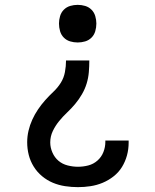

<svg xmlns="http://www.w3.org/2000/svg" viewBox="-20 -548 640 791"><path d="M300 -373Q284 -373 269 -377.5Q254 -382 243 -393Q232 -404 227.5 -419.5Q223 -435 223 -451Q223 -466 227.5 -481.5Q232 -497 243 -508Q254 -519 269 -523.5Q284 -528 300 -528Q316 -528 331 -523.5Q346 -519 357 -508Q368 -497 372.5 -481.5Q377 -466 377 -451Q377 -435 372.5 -419.5Q368 -404 357 -393Q346 -382 331 -377.5Q316 -373 300 -373ZM301 223Q275 223 248.5 219Q222 215 198 205Q174 195 153.5 178Q133 161 119 138.5Q105 116 98.5 90.5Q92 65 92 38Q92 14 97.5 -9.5Q103 -33 113 -55Q123 -77 136.5 -97Q150 -117 166 -135Q182 -153 200 -170Q218 -187 230.5 -207Q243 -227 247.5 -251Q252 -275 252 -299H348Q348 -275 346 -251Q344 -227 337 -204Q330 -181 317.5 -159.5Q305 -138 289.5 -119.5Q274 -101 256.5 -84.5Q239 -68 223.5 -49Q208 -30 197.5 -8Q187 14 187 39Q187 60 196 80.5Q205 101 221 114.5Q237 128 258.5 133.5Q280 139 301 139Q323 139 344 133.5Q365 128 381.5 113.5Q398 99 406 78.5Q414 58 414 37V31H510V40Q510 67 503 92.5Q496 118 482.5 140Q469 162 448 178.5Q427 195 403 205Q379 215 353 219Q327 223 301 223Z"/></svg>

Font: Iosevka HT Medium Extended
Style: Regular
Weight: 500
Width: 7
Monospace: yes
Designer: Belleve Invis
Foundry: Belleve Invis
Version: Version 32.3.0; ttfautohint (v1.8.4)